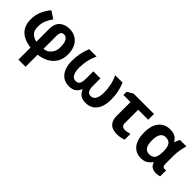

<svg xmlns="http://www.w3.org/2000/svg" viewBox="106 -1473 2628 2628"><g transform="rotate(45 1420.0 -158.5)"><path d="M157 -557 265 -487Q227 -435 206 -384Q185 -333 185 -267Q185 -190 223.5 -154Q262 -118 317 -107V-359Q317 -455 372 -504.5Q427 -554 512 -554Q621 -554 684 -483Q747 -412 747 -289Q747 -196 706 -133Q665 -70 598.5 -36Q532 -2 455 6V240H317V6Q239 -3 177.5 -33.5Q116 -64 80.5 -122Q45 -180 45 -270Q45 -356 76 -426Q107 -496 157 -557ZM514 -446Q486 -446 470.5 -426.5Q455 -407 455 -360V-107Q523 -113 563.5 -163Q604 -213 604 -288Q604 -331 595.5 -367Q587 -403 567 -424.5Q547 -446 514 -446Z M1547 -546Q1576 -474 1589 -409.5Q1602 -345 1602 -265Q1602 -184 1577.5 -122Q1553 -60 1504 -25Q1455 10 1382 10Q1318 10 1281.5 -18Q1245 -46 1226 -93H1221Q1202 -46 1165.5 -18Q1129 10 1065 10Q992 10 943 -25Q894 -60 869.5 -122Q845 -184 845 -265Q845 -345 858.5 -409.5Q872 -474 900 -546H1043Q1012 -480 997 -412Q982 -344 982 -270Q982 -197 1004.5 -151.5Q1027 -106 1077 -106Q1122 -106 1138.5 -138Q1155 -170 1155 -228V-372H1292V-228Q1292 -170 1308.5 -138Q1325 -106 1370 -106Q1420 -106 1442.5 -151.5Q1465 -197 1465 -268Q1465 -342 1450.5 -411Q1436 -480 1404 -546Z M2155 -546V-434H1961V-171Q1961 -140 1979 -124.5Q1997 -109 2026 -109Q2051 -109 2074 -114Q2097 -119 2120 -126V-15Q2098 -5 2064.5 2.5Q2031 10 1992 10Q1941 10 1900.5 -6Q1860 -22 1836 -61.5Q1812 -101 1812 -171V-434H1675V-496L1761 -546Z M2452 10Q2356 10 2297 -61.5Q2238 -133 2238 -271Q2238 -411 2299 -483Q2360 -555 2463 -555Q2521 -555 2558 -534.5Q2595 -514 2620 -473H2627Q2632 -490 2640 -510.5Q2648 -531 2660 -546H2783Q2772 -514 2760 -453Q2748 -392 2748 -325V-173Q2748 -139 2760.5 -127Q2773 -115 2789 -115Q2796 -115 2805 -117Q2814 -119 2818 -120V-3Q2811 1 2789.5 5.5Q2768 10 2751 10Q2701 10 2670 -8Q2639 -26 2622 -72H2612Q2590 -38 2552 -14Q2514 10 2452 10ZM2497 -109Q2559 -109 2583.5 -146.5Q2608 -184 2609 -266V-272Q2609 -352 2584.5 -394Q2560 -436 2495 -436Q2442 -436 2416 -393.5Q2390 -351 2390 -270Q2390 -109 2497 -109Z"/></g></svg>

Font: Noto IKEA Arabic
Style: Bold
Weight: 700
Designer: Monotype Design Team
Foundry: Monotype Imaging Inc.
Version: Version 1.200